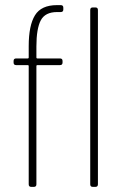

<svg xmlns="http://www.w3.org/2000/svg" viewBox="-20 -729 470 749"><path d="M122 -548V-505Q122 -501 126 -501H214Q224 -501 224 -491V-485Q224 -475 214 -475H126Q122 -475 122 -471V-10Q122 0 112 0H102Q92 0 92 -10V-471Q92 -475 88 -475H43Q33 -475 33 -485V-491Q33 -501 43 -501H88Q92 -501 92 -505V-549Q92 -630 116.5 -669.5Q141 -709 202 -709H217Q227 -709 227 -699V-692Q227 -682 217 -682H203Q156 -682 139 -649.5Q122 -617 122 -548ZM332 -10V-690Q332 -700 342 -700H352Q362 -700 362 -690V-10Q362 0 352 0H342Q332 0 332 -10Z"/></svg>

Font: Barlow Condensed Thin
Style: Regular
Weight: 250
Width: 3
Designer: Jeremy Tribby
Foundry: Tribby Type
Version: Version 1.408